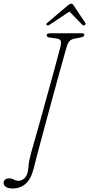

<svg xmlns="http://www.w3.org/2000/svg" viewBox="-82 -884 494 1063"><path d="M288.5 -629Q286 -621.5 276 -585.8Q266 -550 251 -495.8Q236 -441.5 218.2 -376.8Q200.5 -312 182.5 -245.5Q164.5 -179 148.5 -119.2Q132.5 -59.5 120.8 -15.2Q109 29 104.5 48.5Q89.5 108 59.5 133.8Q29.5 159.5 -12.5 159.5Q-38.5 159.5 -50.2 150.2Q-62 141 -62 128Q-62 118 -54.2 110.8Q-46.5 103.5 -32 103.5Q-17 103.5 -5.2 110.2Q6.5 117 19.5 117Q39.5 117 55.8 100.8Q72 84.5 75.5 40.5Q76.5 21.5 80.5 2.2Q84.5 -17 91.5 -42Q93 -47.5 102.2 -79.8Q111.5 -112 125.5 -161.8Q139.5 -211.5 155.8 -270.5Q172 -329.5 188.5 -389Q205 -448.5 219 -499.8Q233 -551 242.2 -585.8Q251.5 -620.5 253.5 -629Q258 -651 253 -659.8Q248 -668.5 231 -671L193 -676Q176 -678.5 176 -689.5Q176.5 -700 199 -700H369.5Q385 -700 385 -691Q384.5 -680.5 366.5 -677L330 -670Q313 -666.5 303.8 -657.5Q294.5 -648.5 288.5 -629ZM386 -744Q380 -740.5 372.5 -748L302.5 -820L194 -748Q182.5 -740 177 -745Q171.5 -750.5 180 -758L292.5 -853Q305 -863.5 312 -863.5Q320 -863.5 326.5 -853L389.5 -758Q395 -750 386 -744Z"/></svg>

Font: Fraunces 72pt SuperSoft Thin
Style: Italic
Weight: 100
Italic angle: -16°
Version: Version 1.000;[b76b70a41]